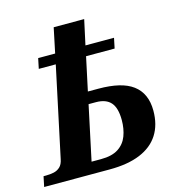

<svg xmlns="http://www.w3.org/2000/svg" viewBox="-134 -860 909 961"><g transform="rotate(-15 320.5 -380.0)"><path d="M-23 0 -12 -53H1Q22 -53 41 -57Q60 -61 74 -74Q88 -87 93 -113L192 -578H104L115 -631H203L230 -760H388L360 -631H508L497 -578H349L312 -405H367Q426 -405 470.5 -394.5Q515 -384 544.5 -362Q574 -340 589 -306.5Q604 -273 604 -228Q604 -155 571.5 -104Q539 -53 475 -26.5Q411 0 316 0ZM288 -61Q345 -61 378 -82.5Q411 -104 425 -141Q439 -178 439 -223Q439 -286 414 -314.5Q389 -343 337 -343H299L239 -61Z"/></g></svg>

Font: Noto Serif
Style: Italic
Weight: 400
Italic angle: -12°
Designer: Monotype Design Team
Foundry: Monotype Imaging Inc.
Version: Version 2.013